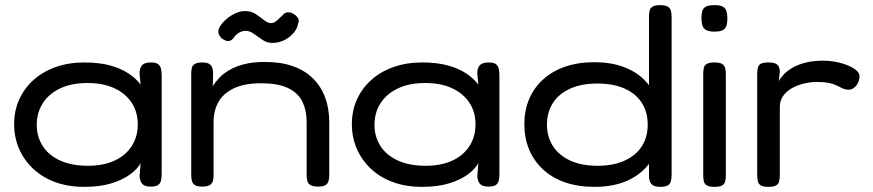

<svg xmlns="http://www.w3.org/2000/svg" viewBox="-20 -717 3396 747"><path d="M566 9Q544 9 534.5 -0.5Q525 -10 523 -30L527 -82Q515 -60 487 -39Q459 -18 414.5 -4Q370 10 308 10Q246 10 196 -8Q146 -26 110 -59.5Q74 -93 54.5 -137.5Q35 -182 35 -234Q35 -286 54.5 -329.5Q74 -373 110 -405.5Q146 -438 196.5 -456Q247 -474 308 -474Q366 -474 408 -462.5Q450 -451 479.5 -431.5Q509 -412 527 -388L523 -431Q523 -453 533 -463.5Q543 -474 567 -474Q586 -474 594.5 -468Q603 -462 606 -451Q609 -440 609 -424V-38Q609 -24 606 -13Q603 -2 594 3.5Q585 9 566 9ZM322 -72Q383 -72 426.5 -92.5Q470 -113 493 -149.5Q516 -186 516 -233Q516 -281 492.5 -317Q469 -353 425.5 -373.5Q382 -394 320 -394Q258 -394 214 -373Q170 -352 146.5 -315.5Q123 -279 123 -231Q123 -185 146.5 -148.5Q170 -112 215 -92Q260 -72 322 -72Z M767 9Q748 9 739 3.5Q730 -2 727 -12Q724 -22 724 -36V-433Q724 -446 727 -455Q730 -464 739.5 -469Q749 -474 768 -474Q783 -474 791 -470Q799 -466 803 -459.5Q807 -453 808 -446Q809 -439 809 -434L808 -381Q817 -397 832.5 -413.5Q848 -430 872.5 -444.5Q897 -459 931 -467.5Q965 -476 1011 -476Q1074 -476 1121 -459Q1168 -442 1199 -410.5Q1230 -379 1245.5 -336.5Q1261 -294 1261 -242V-35Q1261 -22 1258 -12Q1255 -2 1246 3.5Q1237 9 1218 9Q1199 9 1189 3.5Q1179 -2 1176 -12Q1173 -22 1173 -36V-244Q1173 -287 1157 -320.5Q1141 -354 1102.5 -373.5Q1064 -393 996 -393Q930 -393 889 -373Q848 -353 829.5 -319.5Q811 -286 811 -244V-35Q811 -22 808 -12Q805 -2 795.5 3.5Q786 9 767 9ZM933 -674Q958 -674 975.5 -662Q993 -650 1007.5 -638.5Q1022 -627 1035 -627Q1044 -627 1052 -633Q1060 -639 1067.5 -646.5Q1075 -654 1082 -660Q1088 -668 1099 -669Q1110 -670 1120 -664Q1134 -656 1139.5 -646.5Q1145 -637 1140 -626Q1137 -606 1122 -588.5Q1107 -571 1085.5 -560.5Q1064 -550 1039 -550Q1019 -550 1001 -562Q983 -574 967.5 -585.5Q952 -597 936 -597Q921 -597 908 -588.5Q895 -580 889 -570Q883 -561 873 -558Q863 -555 848 -564Q834 -574 830.5 -586Q827 -598 834 -611Q843 -627 859.5 -641.5Q876 -656 895.5 -665Q915 -674 933 -674Z M1880 9Q1858 9 1848.5 -0.5Q1839 -10 1837 -30L1841 -82Q1829 -60 1801 -39Q1773 -18 1728.5 -4Q1684 10 1622 10Q1560 10 1510 -8Q1460 -26 1424 -59.5Q1388 -93 1368.5 -137.5Q1349 -182 1349 -234Q1349 -286 1368.5 -329.5Q1388 -373 1424 -405.5Q1460 -438 1510.5 -456Q1561 -474 1622 -474Q1680 -474 1722 -462.5Q1764 -451 1793.5 -431.5Q1823 -412 1841 -388L1837 -431Q1837 -453 1847 -463.5Q1857 -474 1881 -474Q1900 -474 1908.5 -468Q1917 -462 1920 -451Q1923 -440 1923 -424V-38Q1923 -24 1920 -13Q1917 -2 1908 3.5Q1899 9 1880 9ZM1636 -72Q1697 -72 1740.5 -92.5Q1784 -113 1807 -149.5Q1830 -186 1830 -233Q1830 -281 1806.5 -317Q1783 -353 1739.5 -373.5Q1696 -394 1634 -394Q1572 -394 1528 -373Q1484 -352 1460.5 -315.5Q1437 -279 1437 -231Q1437 -185 1460.5 -148.5Q1484 -112 1529 -92Q1574 -72 1636 -72Z M2292 10Q2229 10 2178.5 -7.5Q2128 -25 2092.5 -58Q2057 -91 2038.5 -135.5Q2020 -180 2020 -234Q2020 -287 2038.5 -331Q2057 -375 2092.5 -407.5Q2128 -440 2178.5 -457.5Q2229 -475 2292 -475Q2356 -475 2405 -457Q2454 -439 2486.5 -406.5Q2519 -374 2535 -330Q2551 -286 2551 -233Q2552 -180 2535.5 -135.5Q2519 -91 2486.5 -58.5Q2454 -26 2405.5 -8Q2357 10 2292 10ZM2305 -72Q2367 -72 2411 -92.5Q2455 -113 2477.5 -148.5Q2500 -184 2500 -232Q2500 -280 2477.5 -316Q2455 -352 2411 -372Q2367 -392 2304 -392Q2242 -392 2198 -372Q2154 -352 2131 -316Q2108 -280 2108 -232Q2108 -185 2131 -149Q2154 -113 2198 -92.5Q2242 -72 2305 -72ZM2549 10Q2527 10 2517 1.5Q2507 -7 2505 -26V-651Q2505 -666 2507.5 -676Q2510 -686 2519.5 -691.5Q2529 -697 2548 -697Q2568 -697 2577.5 -691.5Q2587 -686 2590 -676Q2593 -666 2593 -652V-36Q2593 -22 2590 -11.5Q2587 -1 2578 4.5Q2569 10 2549 10Z M2759 10Q2740 10 2730.5 4.5Q2721 -1 2718.5 -11Q2716 -21 2716 -35V-430Q2716 -444 2718.5 -454Q2721 -464 2731 -469Q2741 -474 2760 -474Q2780 -474 2789 -468.5Q2798 -463 2801 -453Q2804 -443 2804 -428V-34Q2804 -20 2801 -10Q2798 0 2788.5 5Q2779 10 2759 10ZM2759 -594Q2737 -594 2726.5 -600.5Q2716 -607 2712.5 -619Q2709 -631 2709 -647Q2709 -663 2712.5 -674.5Q2716 -686 2727 -691.5Q2738 -697 2760 -697Q2782 -697 2792.5 -691Q2803 -685 2806.5 -673Q2810 -661 2810 -645Q2810 -629 2806.5 -617.5Q2803 -606 2792.5 -600Q2782 -594 2759 -594Z M2969 10Q2950 10 2940.5 4.5Q2931 -1 2928.5 -11.5Q2926 -22 2926 -36V-430Q2926 -445 2929 -455Q2932 -465 2941 -469.5Q2950 -474 2970 -474Q2988 -474 2997.5 -469.5Q3007 -465 3010.5 -456.5Q3014 -448 3014 -437L3010 -401Q3018 -416 3032 -430Q3046 -444 3067 -455.5Q3088 -467 3117 -474Q3146 -481 3183 -481Q3205 -481 3225.5 -477.5Q3246 -474 3264 -468Q3282 -462 3295.5 -454.5Q3309 -447 3316.5 -438.5Q3324 -430 3324 -421Q3324 -399 3311 -383.5Q3298 -368 3282 -368Q3269 -368 3259.5 -372.5Q3250 -377 3238.5 -383Q3227 -389 3208.5 -393.5Q3190 -398 3157 -398Q3133 -398 3108 -392Q3083 -386 3062 -374.5Q3041 -363 3027.5 -344.5Q3014 -326 3014 -302V-34Q3014 -20 3011 -10Q3008 0 2998.5 5Q2989 10 2969 10Z"/></svg>

Font: Fredoka SemiExpanded
Style: Regular
Weight: 400
Width: 6
Designer: Ben Nathan
Foundry: Milena B. Brandão, Ben Nathan
Version: Version 2.001